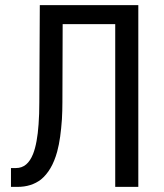

<svg xmlns="http://www.w3.org/2000/svg" viewBox="-20 -731 640 751"><path d="M521 -710.9H135.7L133.8 -332Q133.8 -308.1 133.1 -286.4Q132.3 -264.6 130.9 -245.1Q128.4 -208.5 123 -179.2Q117.7 -149.9 109.4 -128.9Q98.6 -101.6 82 -87.6Q65.4 -73.7 42.5 -73.7H22.9V0H47.9Q75.7 0 98.6 -7.3Q121.6 -14.6 140.1 -28.8Q161.6 -46.4 177.5 -73.5Q193.4 -100.6 203.6 -137.7Q210.9 -164.6 215.3 -196.5Q219.7 -228.5 222.2 -264.6Q223.1 -280.8 223.6 -297.6Q224.1 -314.5 224.1 -332L225.1 -636.7H430.7V0H521Z"/></svg>

Font: Roboto Mono
Style: Regular
Weight: 400
Monospace: yes
Designer: Google
Version: Version 3.000